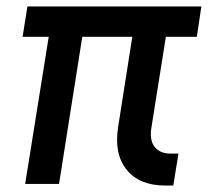

<svg xmlns="http://www.w3.org/2000/svg" viewBox="-20 -570 644 595"><path d="M492 5Q412 5 372.5 -44Q333 -93 346 -176L390 -456H235L163 0H58L131 -456H50L65 -550H604L590 -456H494L449 -173Q443 -135 459.5 -114.5Q476 -94 509 -94H533L517 5Z"/></svg>

Font: NKDuy Mono SemiBold
Style: Italic
Weight: 600
Italic angle: -9°
Monospace: yes
Designer: NKDuy
Foundry: NKDuy
Version: Version 2.251; ttfautohint (v1.8.4.7-5d5b)